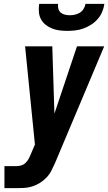

<svg xmlns="http://www.w3.org/2000/svg" viewBox="-20 -975 561 995"><path d="M3 0V-114H63Q76 -114 89 -117.5Q102 -121 112 -130.5Q122 -140 128.5 -152Q135 -164 140 -177L161 -226L110 -735H251L262 -386L379 -735H520L266 -132Q257 -112 247 -92Q237 -72 221.5 -55.5Q206 -39 186.5 -27Q167 -15 146 -8.5Q125 -2 104.5 -1Q84 0 63 0ZM329 -815Q308 -815 288 -817.5Q268 -820 249.5 -827.5Q231 -835 216 -847Q201 -859 192 -876Q183 -893 181.5 -913.5Q180 -934 183 -955H281Q279 -942 282.5 -929.5Q286 -917 295 -909.5Q304 -902 316.5 -899Q329 -896 342 -896Q355 -896 368.5 -899Q382 -902 394 -909.5Q406 -917 413.5 -929.5Q421 -942 423 -955H521Q518 -934 509.5 -913.5Q501 -893 486 -876Q471 -859 452 -847Q433 -835 412.5 -827.5Q392 -820 371 -817.5Q350 -815 329 -815Z"/></svg>

Font: Iosevka SS18 Heavy
Style: Italic
Weight: 900
Italic angle: -9°
Monospace: yes
Designer: Belleve Invis
Foundry: Belleve Invis
Version: Version 25.1.1; ttfautohint (v1.8.4)